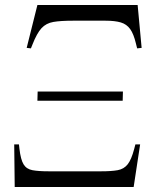

<svg xmlns="http://www.w3.org/2000/svg" viewBox="-20 -750 625 770"><path d="M104 -556 87 -558 130 -730H532L548 -558L530 -556L525 -576Q516 -614 502 -633.5Q488 -653 464.5 -660Q441 -667 403 -667H273Q223 -667 194 -662Q165 -657 146.5 -637Q128 -617 110 -571ZM130 -346 131 -383H473L472 -346ZM39 0 37 -171H56L58 -153Q63 -110 74.5 -91Q86 -72 110 -67.5Q134 -63 175 -63H386Q427 -63 452 -67.5Q477 -72 492 -91Q507 -110 518 -152L523 -171H542L516 0Z"/></svg>

Font: Literata 72pt
Style: Italic
Weight: 400
Italic angle: -2°
Designer: Latin by Veronika Burian and Jose Scaglione. Greek by Irene Vlachou. Cyrillic by Vera Evstafieva
Foundry: TypeTogether
Version: Version 3.002